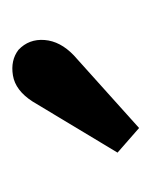

<svg xmlns="http://www.w3.org/2000/svg" viewBox="13 -829 246 312"><g transform="rotate(-90 136.0 -673.0)"><path d="M84 -570 44 -605 127 -743Q145 -771 169.5 -775Q194 -779 211 -766Q229 -749 227 -723.5Q225 -698 202 -676Z"/></g></svg>

Font: Lora SemiBold
Style: Regular
Weight: 600
Designer: Olga Karpushina, Alexei Vanyashin (Cyrillic)
Foundry: Cyreal
Version: Version 3.011; ttfautohint (v1.8.4.7-5d5b)